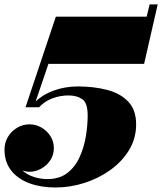

<svg xmlns="http://www.w3.org/2000/svg" viewBox="-20 -824 722 854"><path d="M585.5 -270.5Q585.5 -208.5 554.5 -157.2Q523.5 -106 471.8 -68.5Q420 -31 356 -10.5Q292 10 226 10Q162.5 10 111.2 -8.8Q60 -27.5 30 -65.2Q0 -103 0 -159Q0 -189.5 15.2 -215Q30.5 -240.5 56 -255.8Q81.5 -271 111.5 -271Q139 -271 163.8 -257Q188.5 -243 204 -219Q219.5 -195 219.5 -165Q219.5 -135 203.8 -111.2Q188 -87.5 163.2 -73.8Q138.5 -60 111.5 -60Q96 -60 79.5 -65.5Q101.5 -46.5 130.5 -37Q159.5 -27.5 191 -27.5Q245 -27.5 280 -55Q315 -82.5 334.5 -126Q354 -169.5 362 -218.5Q370 -267.5 370 -310.5Q370 -366 346 -382.8Q322 -399.5 285 -399.5Q247.5 -399.5 212.8 -386.5Q178 -373.5 154 -347H93.5L228.5 -750H632.5L645.5 -804.5H681.5L621 -540H195.5L138.5 -372.5Q170 -403.5 219.8 -421.5Q269.5 -439.5 327 -439.5Q397.5 -439.5 456.2 -424.2Q515 -409 550.2 -372.2Q585.5 -335.5 585.5 -270.5Z"/></svg>

Font: Bodoni* 06pt Fatface
Style: Italic
Weight: 900
Italic angle: -13°
Version: Version 2.3